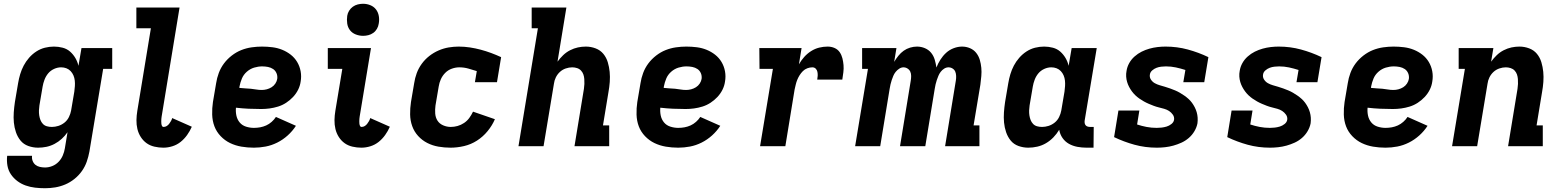

<svg xmlns="http://www.w3.org/2000/svg" viewBox="-20 -775 8290 1018"><path d="M219 223Q192 223 166 220Q140 217 116 208.5Q92 200 72 185Q52 170 38 149.5Q24 129 19.5 103.5Q15 78 18 51H150Q148 65 153 78Q158 91 168 99Q178 107 191.5 110Q205 113 219 113Q238 113 257 105.5Q276 98 290.5 83Q305 68 313 49Q321 30 324 11L338 -74Q325 -55 307.5 -39Q290 -23 269 -12Q248 -1 226 3.5Q204 8 182 8Q155 8 130 -1Q105 -10 89 -29.5Q73 -49 64.5 -74Q56 -99 53.5 -125.5Q51 -152 53 -179.5Q55 -207 59 -234L76 -334Q80 -358 87 -381.5Q94 -405 105.5 -427Q117 -449 134 -468.5Q151 -488 172.5 -502Q194 -516 218 -522Q242 -528 266 -528Q290 -528 312.5 -522Q335 -516 351.5 -501.5Q368 -487 379.5 -467.5Q391 -448 396 -426L412 -520H575V-410H527L454 29Q449 56 440 82Q431 108 414.5 131.5Q398 155 375 173.5Q352 192 326 203Q300 214 273 218.5Q246 223 219 223ZM255 -102Q272 -102 289.5 -107.5Q307 -113 322 -125Q337 -137 345.5 -154.5Q354 -172 357 -189L374 -289Q376 -304 377 -318.5Q378 -333 376.5 -347.5Q375 -362 369.5 -375Q364 -388 354.5 -398Q345 -408 332 -413Q319 -418 304 -418Q285 -418 266.5 -409.5Q248 -401 235.5 -386Q223 -371 216 -352.5Q209 -334 206 -316L189 -216Q187 -203 186.5 -189.5Q186 -176 188 -163Q190 -150 194.5 -138.5Q199 -127 207.5 -118Q216 -109 228.5 -105.5Q241 -102 255 -102Z M846 8Q822 8 798.5 2.5Q775 -3 757 -16Q739 -29 726.5 -48.5Q714 -68 708.5 -91Q703 -114 703.5 -138.5Q704 -163 708 -187L780 -625H703V-735H932L839 -169Q838 -163 837 -157Q836 -151 835.5 -144.5Q835 -138 835 -132Q835 -126 835.5 -120Q836 -114 838.5 -108Q841 -102 847 -102Q856 -102 863.5 -106.5Q871 -111 876.5 -118Q882 -125 886.5 -133Q891 -141 893 -149L997 -103Q987 -80 972 -59Q957 -38 937.5 -22.5Q918 -7 894 0.5Q870 8 846 8Z M1326 8Q1292 8 1260 2.5Q1228 -3 1200 -16.5Q1172 -30 1150 -53Q1128 -76 1117 -105Q1106 -134 1105 -167.5Q1104 -201 1109 -234L1126 -334Q1130 -361 1140 -388Q1150 -415 1167.5 -438.5Q1185 -462 1209 -480.5Q1233 -499 1259.5 -509.5Q1286 -520 1314 -524Q1342 -528 1369 -528Q1397 -528 1424.5 -524.5Q1452 -521 1476.5 -511Q1501 -501 1521.5 -485Q1542 -469 1555.5 -446.5Q1569 -424 1574 -397Q1579 -370 1574 -342Q1571 -320 1560.5 -299Q1550 -278 1533.5 -260.5Q1517 -243 1497 -230Q1477 -217 1454.5 -210Q1432 -203 1409.5 -200Q1387 -197 1365 -197Q1331 -197 1298 -198.5Q1265 -200 1231 -204Q1229 -182 1233.5 -161.5Q1238 -141 1251 -125.5Q1264 -110 1284.5 -103.5Q1305 -97 1326 -97Q1343 -97 1359.5 -100Q1376 -103 1391.5 -110Q1407 -117 1420.5 -129Q1434 -141 1443 -155L1549 -108Q1531 -80 1505.5 -57Q1480 -34 1450 -19Q1420 -4 1388.5 2Q1357 8 1326 8ZM1368 -298Q1381 -298 1394.5 -301.5Q1408 -305 1420 -312.5Q1432 -320 1440 -332Q1448 -344 1450 -357Q1452 -373 1446 -387Q1440 -401 1428 -409Q1416 -417 1401 -420Q1386 -423 1370 -423Q1349 -423 1327.5 -416.5Q1306 -410 1288.5 -394.5Q1271 -379 1262.5 -358.5Q1254 -338 1250 -317L1249 -309Q1264 -307 1279 -306.5Q1294 -306 1309 -304.5Q1324 -303 1338.5 -300.5Q1353 -298 1368 -298Z M1896 8Q1872 8 1848.5 2.5Q1825 -3 1807 -16Q1789 -29 1776.5 -48.5Q1764 -68 1758.5 -91Q1753 -114 1753.5 -138.5Q1754 -163 1758 -187L1795 -410H1718V-520H1947L1889 -169Q1888 -163 1887 -157Q1886 -151 1885.5 -144.5Q1885 -138 1885 -132Q1885 -126 1885.5 -120Q1886 -114 1888.5 -108Q1891 -102 1897 -102Q1906 -102 1913.5 -106.5Q1921 -111 1926.5 -118Q1932 -125 1936.5 -133Q1941 -141 1943 -149L2047 -103Q2037 -80 2022 -59Q2007 -38 1987.5 -22.5Q1968 -7 1944 0.5Q1920 8 1896 8ZM1905 -585Q1885 -585 1866 -592.5Q1847 -600 1835.5 -615Q1824 -630 1821 -650Q1818 -670 1821 -691Q1823 -705 1831 -718Q1839 -731 1851 -739.5Q1863 -748 1877 -751.5Q1891 -755 1905 -755Q1925 -755 1943.5 -747.5Q1962 -740 1973.5 -725Q1985 -710 1988.5 -690Q1992 -670 1988 -649Q1986 -635 1978.5 -622Q1971 -609 1959 -600.5Q1947 -592 1933 -588.5Q1919 -585 1905 -585Z M2369 8Q2336 8 2304.5 2.5Q2273 -3 2245.5 -17Q2218 -31 2197 -54Q2176 -77 2165.5 -106.5Q2155 -136 2154.5 -168.5Q2154 -201 2159 -234L2176 -334Q2180 -361 2189.5 -387Q2199 -413 2216 -436.5Q2233 -460 2256 -478Q2279 -496 2305.5 -507.5Q2332 -519 2359 -523.5Q2386 -528 2412 -528Q2442 -528 2471.5 -523.5Q2501 -519 2529 -511.5Q2557 -504 2584 -494Q2611 -484 2637 -472L2615 -339H2498L2508 -398Q2486 -405 2463 -411.5Q2440 -418 2415 -418Q2396 -418 2376 -411Q2356 -404 2341 -389Q2326 -374 2317.5 -355Q2309 -336 2306 -316L2289 -216Q2286 -195 2287.5 -173.5Q2289 -152 2299.5 -135.5Q2310 -119 2329.5 -110.5Q2349 -102 2370 -102Q2388 -102 2406 -107Q2424 -112 2440.5 -123Q2457 -134 2468.5 -150Q2480 -166 2488 -183L2604 -143Q2590 -110 2565.5 -80Q2541 -50 2509 -29.5Q2477 -9 2440.5 -0.5Q2404 8 2369 8Z M2729 0 2832 -625H2799V-735H2983L2936 -448Q2949 -466 2965.5 -482Q2982 -498 3002.5 -508.5Q3023 -519 3044 -523.5Q3065 -528 3086 -528Q3113 -528 3138 -518.5Q3163 -509 3179 -489.5Q3195 -470 3202.5 -445Q3210 -420 3212.5 -394Q3215 -368 3213 -340.5Q3211 -313 3206 -286L3177 -110H3210V0H3026L3076 -304Q3078 -317 3078.5 -330Q3079 -343 3078 -356Q3077 -369 3073 -380.5Q3069 -392 3060.5 -401Q3052 -410 3039.5 -414Q3027 -418 3014 -418Q2997 -418 2979.5 -412Q2962 -406 2948.5 -393.5Q2935 -381 2927 -364.5Q2919 -348 2917 -331L2862 0Z M3576 8Q3542 8 3510 2.5Q3478 -3 3450 -16.5Q3422 -30 3400 -53Q3378 -76 3367 -105Q3356 -134 3355 -167.5Q3354 -201 3359 -234L3376 -334Q3380 -361 3390 -388Q3400 -415 3417.5 -438.5Q3435 -462 3459 -480.5Q3483 -499 3509.5 -509.5Q3536 -520 3564 -524Q3592 -528 3619 -528Q3647 -528 3674.5 -524.5Q3702 -521 3726.5 -511Q3751 -501 3771.5 -485Q3792 -469 3805.5 -446.5Q3819 -424 3824 -397Q3829 -370 3824 -342Q3821 -320 3810.5 -299Q3800 -278 3783.5 -260.5Q3767 -243 3747 -230Q3727 -217 3704.5 -210Q3682 -203 3659.5 -200Q3637 -197 3615 -197Q3581 -197 3548 -198.5Q3515 -200 3481 -204Q3479 -182 3483.5 -161.5Q3488 -141 3501 -125.5Q3514 -110 3534.5 -103.5Q3555 -97 3576 -97Q3593 -97 3609.5 -100Q3626 -103 3641.5 -110Q3657 -117 3670.5 -129Q3684 -141 3693 -155L3799 -108Q3781 -80 3755.5 -57Q3730 -34 3700 -19Q3670 -4 3638.5 2Q3607 8 3576 8ZM3618 -298Q3631 -298 3644.5 -301.5Q3658 -305 3670 -312.5Q3682 -320 3690 -332Q3698 -344 3700 -357Q3702 -373 3696 -387Q3690 -401 3678 -409Q3666 -417 3651 -420Q3636 -423 3620 -423Q3599 -423 3577.5 -416.5Q3556 -410 3538.5 -394.5Q3521 -379 3512.5 -358.5Q3504 -338 3500 -317L3499 -309Q3514 -307 3529 -306.5Q3544 -306 3559 -304.5Q3574 -303 3588.5 -300.5Q3603 -298 3618 -298Z M4010 0 4078 -410H4007L4006 -520H4230L4216 -434Q4228 -455 4244 -473Q4260 -491 4280.5 -504Q4301 -517 4323.5 -522.5Q4346 -528 4368 -528Q4388 -528 4405 -520.5Q4422 -513 4432 -498.5Q4442 -484 4446.5 -466Q4451 -448 4452.5 -429.5Q4454 -411 4451.5 -391.5Q4449 -372 4446 -353H4313Q4315 -363 4315.5 -373.5Q4316 -384 4314 -394Q4312 -404 4305 -411Q4298 -418 4287 -418Q4274 -418 4260.5 -413Q4247 -408 4237 -398Q4227 -388 4219.5 -376Q4212 -364 4207 -351.5Q4202 -339 4199 -326Q4196 -313 4193 -300L4144 0Z M4514 0 4582 -410H4551V-520H4733L4721 -447Q4731 -464 4743.5 -479.5Q4756 -495 4771.5 -506Q4787 -517 4805.5 -522.5Q4824 -528 4842 -528Q4864 -528 4884 -519.5Q4904 -511 4917 -495Q4930 -479 4936 -458.5Q4942 -438 4945 -417Q4953 -438 4966 -458.5Q4979 -479 4996.5 -495Q5014 -511 5036.5 -519.5Q5059 -528 5081 -528Q5103 -528 5123 -519.5Q5143 -511 5156 -494.5Q5169 -478 5175 -457.5Q5181 -437 5183 -415.5Q5185 -394 5183 -371.5Q5181 -349 5178 -326L5142 -110H5173V0H4991L5048 -348Q5050 -360 5049.5 -372.5Q5049 -385 5045 -395Q5041 -405 5031 -411.5Q5021 -418 5009 -418Q4997 -418 4986 -411Q4975 -404 4967.5 -394Q4960 -384 4955.5 -373Q4951 -362 4947 -350.5Q4943 -339 4940.5 -327.5Q4938 -316 4936 -304L4886 0H4752L4809 -348Q4811 -360 4811 -372.5Q4811 -385 4806.5 -395Q4802 -405 4792 -411.5Q4782 -418 4770 -418Q4759 -418 4748 -411Q4737 -404 4729 -394Q4721 -384 4716.5 -373Q4712 -362 4708 -350.5Q4704 -339 4701.5 -327.5Q4699 -316 4697 -304L4647 0Z M5432 8Q5405 8 5380 -1Q5355 -10 5339 -29.5Q5323 -49 5314.5 -74Q5306 -99 5303.5 -125.5Q5301 -152 5303 -179.5Q5305 -207 5309 -234L5326 -334Q5330 -358 5337 -381.5Q5344 -405 5355.5 -427Q5367 -449 5384 -468.5Q5401 -488 5422.5 -502Q5444 -516 5468 -522Q5492 -528 5516 -528Q5540 -528 5562.5 -522Q5585 -516 5601.5 -501.5Q5618 -487 5629.5 -467.5Q5641 -448 5646 -426L5662 -520H5795L5731 -136Q5730 -129 5731 -122.5Q5732 -116 5736 -111Q5740 -106 5746.5 -104Q5753 -102 5760 -102H5779L5778 8H5741Q5716 8 5692 3.5Q5668 -1 5647.5 -12.5Q5627 -24 5613.5 -43.5Q5600 -63 5596 -87Q5583 -65 5565 -46.5Q5547 -28 5525.5 -15.5Q5504 -3 5480 2.5Q5456 8 5432 8ZM5505 -102Q5522 -102 5539.5 -107.5Q5557 -113 5572 -125Q5587 -137 5595.5 -154.5Q5604 -172 5607 -189L5624 -289Q5626 -304 5627 -318.5Q5628 -333 5626.5 -347.5Q5625 -362 5619.5 -375Q5614 -388 5604.5 -398Q5595 -408 5582 -413Q5569 -418 5554 -418Q5535 -418 5516.5 -409.5Q5498 -401 5485.5 -386Q5473 -371 5466 -352.5Q5459 -334 5456 -316L5439 -216Q5437 -203 5436.5 -189.5Q5436 -176 5438 -163Q5440 -150 5444.5 -138.5Q5449 -127 5457.5 -118Q5466 -109 5478.5 -105.5Q5491 -102 5505 -102Z M6114 8Q6052 8 5995.5 -7.5Q5939 -23 5887 -48L5910 -189H6021L6009 -115Q6033 -107 6059 -102Q6085 -97 6113 -97Q6126 -97 6139 -98.5Q6152 -100 6165.5 -104Q6179 -108 6191 -117.5Q6203 -127 6205 -140Q6207 -155 6198.5 -167Q6190 -179 6178.5 -186.5Q6167 -194 6153 -198Q6139 -202 6124.5 -205.5Q6110 -209 6097 -214Q6084 -219 6071 -224.5Q6058 -230 6045.5 -237Q6033 -244 6021.5 -252Q6010 -260 6000 -269.5Q5990 -279 5981.5 -290.5Q5973 -302 5966.5 -314.5Q5960 -327 5956 -340.5Q5952 -354 5951 -369Q5950 -384 5953 -399Q5956 -420 5967 -440Q5978 -460 5995.5 -475.5Q6013 -491 6033 -501Q6053 -511 6074.5 -517Q6096 -523 6117.5 -525.5Q6139 -528 6160 -528Q6221 -528 6278 -512.5Q6335 -497 6387 -472L6365 -339H6254L6265 -404Q6240 -412 6214.5 -417.5Q6189 -423 6162 -423Q6150 -423 6137 -421.5Q6124 -420 6112 -415.5Q6100 -411 6089.5 -402Q6079 -393 6077 -381Q6074 -366 6082 -353.5Q6090 -341 6102.5 -334Q6115 -327 6129 -323Q6143 -319 6156.5 -315Q6170 -311 6184 -306Q6198 -301 6211 -295.5Q6224 -290 6236 -283Q6248 -276 6259.5 -268Q6271 -260 6281.5 -250.5Q6292 -241 6300 -230Q6308 -219 6314.5 -206.5Q6321 -194 6325 -180Q6329 -166 6330 -151.5Q6331 -137 6329 -121Q6325 -100 6313 -79.5Q6301 -59 6283 -43.5Q6265 -28 6244 -18.5Q6223 -9 6201.5 -3Q6180 3 6157.5 5.5Q6135 8 6114 8Z M6714 8Q6652 8 6595.5 -7.5Q6539 -23 6487 -48L6510 -189H6621L6609 -115Q6633 -107 6659 -102Q6685 -97 6713 -97Q6726 -97 6739 -98.5Q6752 -100 6765.5 -104Q6779 -108 6791 -117.5Q6803 -127 6805 -140Q6807 -155 6798.5 -167Q6790 -179 6778.5 -186.5Q6767 -194 6753 -198Q6739 -202 6724.5 -205.5Q6710 -209 6697 -214Q6684 -219 6671 -224.5Q6658 -230 6645.5 -237Q6633 -244 6621.5 -252Q6610 -260 6600 -269.5Q6590 -279 6581.5 -290.5Q6573 -302 6566.5 -314.5Q6560 -327 6556 -340.5Q6552 -354 6551 -369Q6550 -384 6553 -399Q6556 -420 6567 -440Q6578 -460 6595.5 -475.5Q6613 -491 6633 -501Q6653 -511 6674.5 -517Q6696 -523 6717.5 -525.5Q6739 -528 6760 -528Q6821 -528 6878 -512.5Q6935 -497 6987 -472L6965 -339H6854L6865 -404Q6840 -412 6814.5 -417.5Q6789 -423 6762 -423Q6750 -423 6737 -421.5Q6724 -420 6712 -415.5Q6700 -411 6689.5 -402Q6679 -393 6677 -381Q6674 -366 6682 -353.5Q6690 -341 6702.5 -334Q6715 -327 6729 -323Q6743 -319 6756.5 -315Q6770 -311 6784 -306Q6798 -301 6811 -295.5Q6824 -290 6836 -283Q6848 -276 6859.5 -268Q6871 -260 6881.5 -250.5Q6892 -241 6900 -230Q6908 -219 6914.5 -206.5Q6921 -194 6925 -180Q6929 -166 6930 -151.5Q6931 -137 6929 -121Q6925 -100 6913 -79.5Q6901 -59 6883 -43.5Q6865 -28 6844 -18.5Q6823 -9 6801.5 -3Q6780 3 6757.5 5.5Q6735 8 6714 8Z M7326 8Q7292 8 7260 2.5Q7228 -3 7200 -16.5Q7172 -30 7150 -53Q7128 -76 7117 -105Q7106 -134 7105 -167.5Q7104 -201 7109 -234L7126 -334Q7130 -361 7140 -388Q7150 -415 7167.5 -438.5Q7185 -462 7209 -480.5Q7233 -499 7259.5 -509.5Q7286 -520 7314 -524Q7342 -528 7369 -528Q7397 -528 7424.5 -524.5Q7452 -521 7476.5 -511Q7501 -501 7521.5 -485Q7542 -469 7555.5 -446.5Q7569 -424 7574 -397Q7579 -370 7574 -342Q7571 -320 7560.5 -299Q7550 -278 7533.5 -260.5Q7517 -243 7497 -230Q7477 -217 7454.5 -210Q7432 -203 7409.5 -200Q7387 -197 7365 -197Q7331 -197 7298 -198.5Q7265 -200 7231 -204Q7229 -182 7233.5 -161.5Q7238 -141 7251 -125.5Q7264 -110 7284.5 -103.5Q7305 -97 7326 -97Q7343 -97 7359.5 -100Q7376 -103 7391.5 -110Q7407 -117 7420.5 -129Q7434 -141 7443 -155L7549 -108Q7531 -80 7505.5 -57Q7480 -34 7450 -19Q7420 -4 7388.5 2Q7357 8 7326 8ZM7368 -298Q7381 -298 7394.5 -301.5Q7408 -305 7420 -312.5Q7432 -320 7440 -332Q7448 -344 7450 -357Q7452 -373 7446 -387Q7440 -401 7428 -409Q7416 -417 7401 -420Q7386 -423 7370 -423Q7349 -423 7327.5 -416.5Q7306 -410 7288.5 -394.5Q7271 -379 7262.5 -358.5Q7254 -338 7250 -317L7249 -309Q7264 -307 7279 -306.5Q7294 -306 7309 -304.5Q7324 -303 7338.5 -300.5Q7353 -298 7368 -298Z M7679 0 7747 -410H7714V-520H7898L7886 -448Q7899 -466 7915.5 -482Q7932 -498 7952.5 -508.5Q7973 -519 7994 -523.5Q8015 -528 8036 -528Q8063 -528 8088 -518.5Q8113 -509 8129 -489.5Q8145 -470 8152.5 -445Q8160 -420 8162.5 -394Q8165 -368 8163 -340.5Q8161 -313 8156 -286L8127 -110H8160V0H7976L8026 -304Q8028 -317 8028.5 -330Q8029 -343 8028 -356Q8027 -369 8023 -380.5Q8019 -392 8010.5 -401Q8002 -410 7989.5 -414Q7977 -418 7964 -418Q7947 -418 7929.5 -412Q7912 -406 7898.5 -393.5Q7885 -381 7877 -364.5Q7869 -348 7867 -331L7812 0Z"/></svg>

Font: Iosevka Etoile Extrabold
Style: Italic
Weight: 800
Italic angle: -9°
Designer: Belleve Invis
Foundry: Belleve Invis
Version: Version 22.1.2; ttfautohint (v1.8.4)